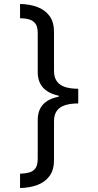

<svg xmlns="http://www.w3.org/2000/svg" viewBox="-20 -812 495 967"><path d="M374 -291Q334 -291 307 -282Q280 -273 266 -253.5Q252 -234 252 -201V-6Q252 44 229.5 74.5Q207 105 168.5 119.5Q130 134 81 135V63Q109 62 129 56Q149 50 159.5 34Q170 18 170 -13V-206Q170 -257 197 -286Q224 -315 276 -325V-330Q224 -341 197 -370.5Q170 -400 170 -450V-645Q170 -676 159.5 -691.5Q149 -707 129 -713.5Q109 -720 81 -720V-792Q130 -791 168.5 -776.5Q207 -762 229.5 -731.5Q252 -701 252 -651V-455Q252 -423 266 -403Q280 -383 307 -374Q334 -365 374 -365Z"/></svg>

Font: hextelugu15
Style: Book
Weight: 400
Designer: Jelle Bosma - Monotype Design Team
Foundry: Monotype Imaging Inc.
Version: Version 2.003